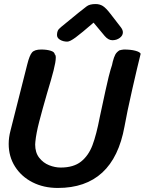

<svg xmlns="http://www.w3.org/2000/svg" viewBox="-20 -909 716 950"><path d="M527 -840 578 -774Q588 -761 588 -749Q588 -733 572.5 -721.5Q557 -710 536 -710Q516 -710 498 -731L443 -797Q383 -745 354.5 -724Q326 -703 313 -703Q293 -703 277.5 -712Q262 -721 262 -736Q262 -747 265.5 -756Q269 -765 283 -776L305 -794Q380 -856 408 -877Q423 -889 453 -889Q473 -889 488.5 -879.5Q504 -870 527 -840ZM184 -664Q211 -664 230.5 -658Q250 -652 251 -640Q256 -637 256 -624Q256 -603 245 -560Q234 -517 213 -448Q189 -365 174 -307Q159 -249 155 -208L154 -194Q154 -154 174 -128.5Q194 -103 223 -91.5Q252 -80 280 -80Q344 -80 381 -109.5Q418 -139 437.5 -190.5Q457 -242 474 -331Q483 -376 502 -461Q521 -546 527 -564Q536 -590 538 -604Q544 -627 550.5 -639Q557 -651 571 -660Q575 -661 582 -662.5Q589 -664 593 -664Q627 -664 649.5 -658Q672 -652 676 -643Q661 -584 634.5 -467.5Q608 -351 596 -283Q541 21 266 21Q196 21 141 -7Q86 -35 54.5 -84.5Q23 -134 23 -197Q23 -229 32 -263L115 -591Q126 -635 138.5 -649.5Q151 -664 184 -664Z"/></svg>

Font: Sriracha
Style: Regular
Weight: 400
Designer: Suppakit Chalermlarp
Version: Version 1.002g